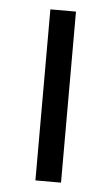

<svg xmlns="http://www.w3.org/2000/svg" viewBox="-45 -573 350 605"><g transform="rotate(5 130.5 -270.5)"><path d="M171 0H90V-541H171Z"/></g></svg>

Font: IBM Plex Sans JP
Style: Regular
Weight: 400
Designer: Mike Abbink; Paul van der Laan; Pieter van Rosmalen; Wujin Sim; Yejin Wi; Jinhee Kim; Boomi Park; Yona Kim; Kichan Ma
Foundry: Sandoll Inc.
Version: Version 1.001